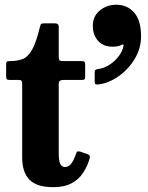

<svg xmlns="http://www.w3.org/2000/svg" viewBox="-20 -779 628 814"><path d="M360 -107Q350.5 -74 332.5 -46.5Q314.5 -19 283.8 -2.2Q253 14.5 206 14.5Q135 14.5 104.5 -17.5Q74 -49.5 74 -111V-422Q74 -431.5 71.5 -435.8Q69 -440 59 -440H22Q12.5 -440 9.2 -443Q6 -446 6 -455.5V-504Q6 -514.5 9 -517.2Q12 -520 22.5 -520Q53 -520 75.5 -528.5Q98 -537 115.5 -567.2Q133 -597.5 149 -663.5Q151.5 -673 153.5 -676.5Q155.5 -680 168 -680H214Q229 -680 229 -664.5V-538Q229 -526.5 232.8 -523.2Q236.5 -520 247 -520H326.5Q335.5 -520 338.2 -517Q341 -514 341 -505V-452.5Q341 -444.5 337.5 -442.2Q334 -440 326 -440H247.5Q229 -440 229 -423.5V-130.5Q229 -99.5 235 -85.2Q241 -71 256 -71Q272 -71 283 -86.5Q294 -102 302.5 -128Q305.5 -136.5 309.8 -137.2Q314 -138 322.5 -135.5L350.5 -125.5Q364.5 -121 360 -107ZM373.5 -670Q373.5 -710 403.2 -734.5Q433 -759 473 -759Q519 -759 548.5 -726Q578 -693 578 -625.5Q578 -573.5 550.8 -528.8Q523.5 -484 481.8 -455Q440 -426 396.5 -421Q388 -420 384.8 -422Q381.5 -424 381.5 -433V-473.5Q381.5 -480.5 384.8 -482.8Q388 -485 394 -486Q420 -489 443.8 -504.2Q467.5 -519.5 483.8 -541.2Q500 -563 504 -586Q504.5 -593.5 495 -588.5Q481.5 -581 456.5 -581Q418.5 -581 396 -605.8Q373.5 -630.5 373.5 -670Z"/></svg>

Font: Besley* Narrow
Style: Bold
Weight: 700
Width: 4
Designer: Owen Earl
Foundry: indestructible type*
Version: Version 3.000; ttfautohint (v1.8.3)